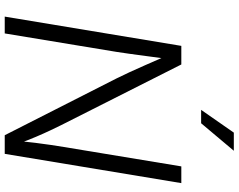

<svg xmlns="http://www.w3.org/2000/svg" viewBox="-116 -868 984 791"><g transform="rotate(90 375.5 -472.0)"><path d="M47.9 0 168.5 -727.5H245.1L495.1 -232.4Q504.4 -213.9 516.8 -187.5Q529.3 -161.1 543 -128.9Q556.6 -96.7 569.8 -61L560.5 -59.1Q564 -93.8 568.1 -127.2Q572.3 -160.6 576.7 -190.4Q581.1 -220.2 585 -243.2L665 -727.5H733.9L613.3 0H536.6L302.7 -460.4Q290.5 -485.4 277.1 -513.9Q263.7 -542.5 247.8 -579.1Q231.9 -615.7 210.4 -664.6L221.7 -667.5Q215.3 -619.6 210.2 -581.1Q205.1 -542.5 200.9 -512.5Q196.8 -482.4 193.4 -461.4L117.2 0ZM432.1 -809.1 525.9 -943.8H600.6L487.3 -809.1Z"/></g></svg>

Font: Inter 17pt Light
Style: Italic
Weight: 300
Italic angle: -9.3988°
Version: Version 4.001;git-66647c0bb